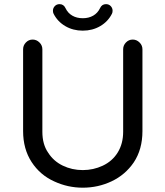

<svg xmlns="http://www.w3.org/2000/svg" viewBox="-20 -874 780 905"><path d="M232.4 -809.6Q229.5 -815.4 229.5 -823.2Q229.5 -835.9 238.3 -845.2Q247.1 -854.5 260.7 -854.5Q280.3 -854.5 289.1 -835Q299.8 -812.5 320.8 -800.3Q341.8 -788.1 370.1 -788.1Q398.4 -788.1 419.4 -800.3Q440.4 -812.5 451.2 -835Q460 -854.5 479.5 -854.5Q493.2 -854.5 502 -845.2Q510.7 -835.9 510.7 -823.2Q510.7 -815.4 507.8 -809.6Q489.3 -772.5 452.6 -751Q416 -729.5 370.1 -729.5Q324.2 -729.5 287.6 -751Q251 -772.5 232.4 -809.6ZM236.3 -18.6Q168.9 -48.8 128.9 -110.4Q88.9 -171.9 88.9 -255.9V-641.6Q88.9 -660.2 102.1 -673.8Q115.2 -687.5 133.8 -687.5Q152.3 -687.5 166 -673.8Q179.7 -660.2 179.7 -641.6V-252.9Q179.7 -193.4 207 -154.3Q232.4 -114.3 275.9 -93.3Q319.3 -72.3 370.1 -72.3Q419.9 -72.3 463.9 -92.8Q509.8 -114.3 535.2 -155.8Q560.5 -197.3 560.5 -252.9V-641.6Q560.5 -660.2 573.7 -673.8Q586.9 -687.5 605.5 -687.5Q624 -687.5 637.7 -673.8Q651.4 -660.2 651.4 -641.6V-255.9Q651.4 -169.9 610.4 -108.4Q570.3 -49.8 506.3 -19.5Q442.4 10.7 370.1 10.7Q299.8 10.7 236.3 -18.6Z"/></svg>

Font: FakePearl
Style: Regular
Weight: 400
Version: Version 1.2